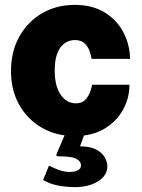

<svg xmlns="http://www.w3.org/2000/svg" viewBox="-20 -547 580 786"><path d="M285.5 -527Q358.5 -527 408.8 -496Q459 -465 485.2 -414.5Q511.5 -364 512.5 -306H355Q353 -320.5 346.5 -338.5Q340 -356.5 326 -369.8Q312 -383 287 -383Q249.5 -383 226.8 -351.8Q204 -320.5 204 -258Q204 -194.5 228.5 -159.2Q253 -124 291 -124Q315.5 -124 329.2 -138.8Q343 -153.5 349.2 -171.5Q355.5 -189.5 357 -200H510Q510 -145 483.2 -97Q456.5 -49 406.5 -19.5Q356.5 10 285.5 10Q211.5 10 152.5 -23.5Q93.5 -57 59.2 -117Q25 -177 25 -256Q25 -336 59 -397Q93 -458 152 -492.5Q211 -527 285.5 -527ZM419.5 134Q419.5 160 401.5 179Q383.5 198 353.8 208.5Q324 219 289.5 219Q254.5 219 220.2 213Q186 207 156.5 190L180.5 131Q198.5 140.5 221.2 148.8Q244 157 265.5 157Q286 157 298.8 150Q311.5 143 311.5 131Q311.5 113 292.2 103Q273 93 222.5 93Q215 93 212 91Q209 89 212.5 81L249.5 -5H328.5L307.5 52Q348.5 52 373 64.8Q397.5 77.5 408.5 96.5Q419.5 115.5 419.5 134Z"/></svg>

Font: Public Sans Black
Style: Regular
Weight: 900
Designer: The Public Sans Project Authors: Dan O. Williams and USWDS (Libre Franklin designed by Pablo Impallari and Rodrigo Fuenz
Version: Version 1.007